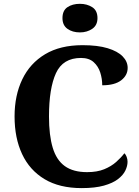

<svg xmlns="http://www.w3.org/2000/svg" viewBox="-20 -956 716 986"><path d="M399.6 10Q285.4 10 208.8 -36Q132.2 -82 93.5 -164.7Q54.8 -247.4 54.8 -358Q54.8 -466 94.4 -548.5Q134 -631 211.6 -677.5Q289.2 -724 403.8 -724Q481.6 -724 532.9 -708.4Q584.2 -692.8 609.9 -666.4Q635.6 -640 635.6 -607.4Q635.6 -569.2 602.3 -543.6Q569 -518 505 -518Q505 -551.2 494.9 -583.3Q484.8 -615.4 461 -636.9Q437.2 -658.4 396 -658.4Q303.2 -658.4 267.4 -580.3Q231.6 -502.2 231.6 -358Q231.6 -261 250.8 -197.3Q270 -133.6 313.1 -102.8Q356.2 -72 427.2 -72Q478.8 -72 515.1 -86.9Q551.4 -101.8 576.6 -124.2Q601.8 -146.6 618.8 -169Q626.2 -162.4 630.6 -150Q635 -137.6 635 -125.4Q635 -103.6 623.7 -80.1Q612.4 -56.6 585.8 -36.1Q559.2 -15.6 513.5 -2.8Q467.8 10 399.6 10ZM390.4 -789.6Q352.2 -789.6 326.5 -807.9Q300.8 -826.2 300.8 -863Q300.8 -902 326.5 -919.2Q352.2 -936.4 390.4 -936.4Q426.6 -936.4 453.6 -919.2Q480.6 -902 480.6 -863Q480.6 -826.2 453.6 -807.9Q426.6 -789.6 390.4 -789.6Z"/></svg>

Font: Noto Serif Hentaigana ExtraLight
Style: Regular
Weight: 200
Designer: Kazuhiro Yamada
Foundry: nipponia
Version: Version 1.000